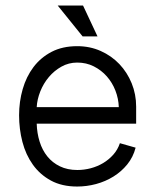

<svg xmlns="http://www.w3.org/2000/svg" viewBox="-20 -664 560 692"><path d="M331.5 -532.7H277.8L188 -644H279.3ZM468.8 -131.8Q460 -97.7 438.7 -71.5Q417.5 -45.4 388.7 -27.6Q359.9 -9.8 326.2 -0.7Q292.5 8.3 258.3 8.3Q203.1 8.3 163.6 -13.2Q124 -34.7 98.4 -70.6Q72.8 -106.4 60.8 -152.6Q48.8 -198.7 48.8 -248.5Q48.8 -297.9 61.8 -342.8Q74.7 -387.7 100.6 -422.1Q126.5 -456.5 165.8 -477.1Q205.1 -497.6 258.3 -497.6Q304.2 -497.6 343 -480.2Q381.8 -462.9 410.2 -433.1Q438.5 -403.3 454.6 -363.8Q470.7 -324.2 470.7 -279.8V-218.3H112.3Q113.3 -184.1 122.8 -153.6Q132.3 -123 150.6 -100.3Q168.9 -77.6 196 -64.5Q223.1 -51.3 258.8 -51.3Q283.2 -51.3 307.1 -57.6Q331.1 -64 351.6 -76.2Q372.1 -88.4 388.2 -106.4Q404.3 -124.5 412.1 -147.9ZM408.2 -277.8Q407.2 -308.6 396 -337.4Q384.8 -366.2 365 -388.7Q345.2 -411.1 318.1 -424.8Q291 -438.5 258.3 -438.5Q227.5 -438.5 201.4 -423.8Q175.3 -409.2 156 -386.2Q136.7 -363.3 125.2 -334.5Q113.8 -305.7 112.3 -277.8Z"/></svg>

Font: SengPathom
Style: Regular
Weight: 400
Designer: John M. Durdin
Foundry: Lao Script for Windows
Version: Version 1.300